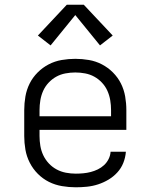

<svg xmlns="http://www.w3.org/2000/svg" viewBox="-20 -788 640 816"><path d="M302 8Q273 8 243.5 3Q214 -2 188 -15Q162 -28 141 -49Q120 -70 106.5 -96.5Q93 -123 88 -152Q83 -181 83 -210V-320Q83 -349 88 -378Q93 -407 106 -433Q119 -459 140 -480Q161 -501 187 -514.5Q213 -528 242 -533Q271 -538 300 -538Q329 -538 358 -533Q387 -528 413 -514.5Q439 -501 460 -480Q481 -459 494 -433Q507 -407 512 -378Q517 -349 517 -320V-236H148V-210Q148 -189 151.5 -168Q155 -147 164 -128Q173 -109 187.5 -93.5Q202 -78 220.5 -68Q239 -58 260 -54Q281 -50 302 -50Q318 -50 334 -51.5Q350 -53 365.5 -57Q381 -61 395.5 -68Q410 -75 422 -86Q434 -97 441.5 -112Q449 -127 450 -143H515Q513 -118 504 -95.5Q495 -73 478.5 -55Q462 -37 441 -24.5Q420 -12 397 -4.5Q374 3 350 5.5Q326 8 302 8ZM148 -294H452V-320Q452 -341 448.5 -362Q445 -383 436.5 -402Q428 -421 413.5 -436.5Q399 -452 381 -462Q363 -472 342 -476Q321 -480 300 -480Q279 -480 258 -476Q237 -472 219 -462Q201 -452 186.5 -436.5Q172 -421 163.5 -402Q155 -383 151.5 -362Q148 -341 148 -320ZM195 -595 141 -637 264 -768H336L459 -637L405 -595L300 -724Z"/></svg>

Font: Iosevka Curly Light Extended
Style: Regular
Weight: 300
Width: 7
Monospace: yes
Designer: Belleve Invis
Foundry: Belleve Invis
Version: Version 11.1.0; ttfautohint (v1.8.3)